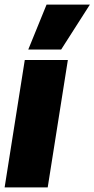

<svg xmlns="http://www.w3.org/2000/svg" viewBox="-36 -809 408 829"><path d="M170 0H-16L71 -550H257ZM86 -595 165 -789H352L228 -595Z"/></svg>

Font: Georama Semi Condensed Black
Style: Italic
Weight: 900
Width: 4
Italic angle: -9°
Designer: Jean-Baptiste Levee
Foundry: Production Type
Version: Version 1.000